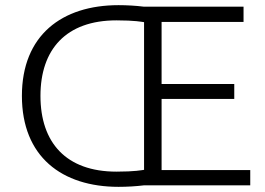

<svg xmlns="http://www.w3.org/2000/svg" viewBox="-20 -719 1030 745"><path d="M65 -347C65 -111 220 6 440 6C473 6 507 4 540 0H951V-59H607V-335H889V-393H607V-634H925V-693H539C507 -697 472 -699 440 -699C220 -699 65 -582 65 -347ZM432 -640C504 -640 531 -634 539 -633V-60C531 -59 504 -53 432 -53C236 -53 137 -166 137 -347C137 -527 236 -640 432 -640Z"/></svg>

Font: Repo Light
Style: Regular
Weight: 300
Designer: Stefan Peev
Foundry: Context Ltd
Version: Version 001.502